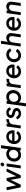

<svg xmlns="http://www.w3.org/2000/svg" viewBox="3148 -3962 1013 7350"><g transform="rotate(-90 3655.0 -286.5)"><path d="M159 0H262L446 -384L517 0H619L882 -541H759L586 -172L515 -541H412L234 -172L164 -541H49Z M884 0H997L1073 -541H959ZM965 -702C959 -664 987 -632 1025 -632C1063 -632 1100 -664 1106 -702C1111 -740 1083 -773 1045 -773C1007 -773 970 -740 965 -702Z M1400 12C1464 12 1525 -10 1567 -52C1567 -35 1567 -19 1569 0H1677C1674 -33 1674 -57 1679 -89L1772 -757H1658L1619 -474C1580 -524 1517 -553 1439 -553C1276 -553 1145 -425 1145 -247C1145 -96 1249 12 1400 12ZM1263 -252C1263 -360 1339 -448 1444 -448C1532 -448 1594 -380 1594 -289C1594 -182 1518 -93 1413 -93C1324 -93 1263 -159 1263 -252Z M2075 12C2184 12 2275 -44 2313 -120L2223 -169C2193 -122 2144 -88 2077 -88C1994 -88 1932 -144 1931 -238H2334C2339 -260 2343 -287 2343 -310C2343 -442 2256 -553 2099 -553C1937 -553 1815 -417 1815 -252C1815 -102 1919 12 2075 12ZM1941 -328C1961 -406 2012 -458 2098 -458C2175 -458 2229 -403 2226 -328Z M2414 0H2527L2569 -302C2582 -397 2639 -445 2714 -445H2761L2775 -548H2742C2677 -548 2624 -526 2589 -473L2598 -541H2489Z M2984 12C3107 12 3197 -64 3197 -161C3197 -229 3152 -280 3071 -305L2986 -331C2949 -342 2925 -359 2925 -391C2925 -432 2963 -459 3016 -459C3071 -459 3117 -429 3133 -376L3224 -412C3200 -499 3122 -553 3020 -553C2903 -553 2814 -478 2814 -379C2814 -310 2858 -258 2939 -235L3022 -212C3059 -202 3085 -184 3085 -152C3085 -111 3048 -80 2990 -80C2925 -80 2874 -117 2851 -178L2762 -142C2785 -49 2874 12 2984 12Z M3259 200H3375L3412 -65C3452 -16 3518 12 3593 12C3757 12 3883 -125 3883 -290C3883 -438 3778 -553 3627 -553C3563 -553 3507 -533 3465 -496L3471 -541H3362ZM3434 -254C3434 -360 3508 -448 3612 -448C3703 -448 3765 -381 3765 -289C3765 -181 3689 -93 3584 -93C3496 -93 3434 -160 3434 -254Z M3956 0H4069L4111 -302C4124 -397 4181 -445 4256 -445H4303L4317 -548H4284C4219 -548 4166 -526 4131 -473L4140 -541H4031Z M4594 12C4703 12 4794 -44 4832 -120L4742 -169C4712 -122 4663 -88 4596 -88C4513 -88 4451 -144 4450 -238H4853C4858 -260 4862 -287 4862 -310C4862 -442 4775 -553 4618 -553C4456 -553 4334 -417 4334 -252C4334 -102 4438 12 4594 12ZM4460 -328C4480 -406 4531 -458 4617 -458C4694 -458 4748 -403 4745 -328Z M5209 12C5322 12 5419 -50 5459 -139L5362 -189C5335 -131 5280 -93 5213 -93C5127 -93 5067 -159 5067 -253C5067 -356 5139 -448 5243 -448C5307 -448 5356 -413 5375 -357L5476 -399C5448 -491 5357 -553 5244 -553C5080 -553 4949 -422 4949 -253C4949 -101 5057 12 5209 12Z M5550 0H5663L5707 -318C5718 -398 5777 -448 5847 -448C5916 -448 5957 -400 5947 -325L5902 0H6015L6062 -337C6079 -461 6003 -553 5883 -553C5822 -553 5767 -531 5730 -487L5768 -757H5656Z M6413 12C6522 12 6613 -44 6651 -120L6561 -169C6531 -122 6482 -88 6415 -88C6332 -88 6270 -144 6269 -238H6672C6677 -260 6681 -287 6681 -310C6681 -442 6594 -553 6437 -553C6275 -553 6153 -417 6153 -252C6153 -102 6257 12 6413 12ZM6279 -328C6299 -406 6350 -458 6436 -458C6513 -458 6567 -403 6564 -328Z M6752 0H6864L6908 -318C6920 -398 6978 -448 7049 -448C7119 -448 7160 -400 7149 -325L7104 0H7217L7264 -337C7281 -461 7205 -553 7085 -553C7021 -553 6964 -529 6927 -480L6935 -541H6827Z"/></g></svg>

Font: Mluvka SemiBold
Style: Italic
Weight: 600
Italic angle: -8°
Designer: Modified by Jiří Krblich, Original typeface by Gumpita Rahayu
Foundry: Gumpita Rahayu & Jiří Krblich
Version: Version 2.000;Glyphs 3.1.1 (3134)